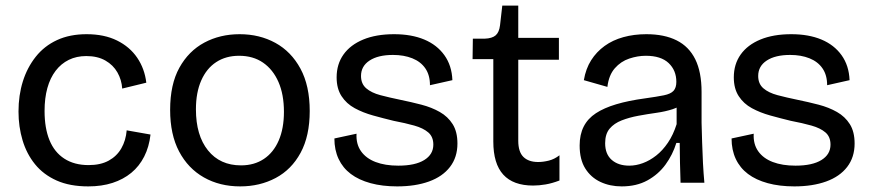

<svg xmlns="http://www.w3.org/2000/svg" viewBox="-20 -652 3107 685"><path d="M295 13Q229 13 182 -8Q135 -29 105 -66Q75 -103 60.5 -151.5Q46 -200 46 -254Q46 -312 61.5 -361.5Q77 -411 107.5 -449.5Q138 -488 183.5 -509Q229 -530 289 -530Q352 -530 397.5 -507.5Q443 -485 469.5 -446Q496 -407 502 -357L416 -336Q414 -367 399 -393.5Q384 -420 356 -436Q328 -452 288 -452Q253 -452 225.5 -438.5Q198 -425 178.5 -399.5Q159 -374 149 -338Q139 -302 139 -256Q139 -195 156.5 -152Q174 -109 209.5 -86Q245 -63 296 -63Q339 -63 368 -79Q397 -95 413 -123Q429 -151 432 -187L517 -172Q512 -128 494.5 -93.5Q477 -59 448.5 -35.5Q420 -12 381.5 0.5Q343 13 295 13Z M837 13Q764 13 707.5 -19Q651 -51 619 -111.5Q587 -172 587 -260Q587 -351 620 -410.5Q653 -470 709 -500Q765 -530 835 -530Q906 -530 962.5 -499Q1019 -468 1052 -407Q1085 -346 1085 -256Q1085 -167 1052.5 -107Q1020 -47 963.5 -17Q907 13 837 13ZM840 -62Q887 -62 921.5 -85Q956 -108 974.5 -151Q993 -194 993 -253Q993 -315 973.5 -359.5Q954 -404 918.5 -428.5Q883 -453 833 -453Q786 -453 751.5 -430.5Q717 -408 698 -365Q679 -322 679 -262Q679 -169 722 -115.5Q765 -62 840 -62Z M1397 13Q1344 13 1302 1.5Q1260 -10 1231.5 -31.5Q1203 -53 1188 -85Q1173 -117 1173 -158L1252 -175Q1250 -138 1268 -112.5Q1286 -87 1320 -74Q1354 -61 1401 -61Q1461 -61 1493.5 -81Q1526 -101 1526 -136Q1526 -164 1508 -179.5Q1490 -195 1458 -204Q1426 -213 1384 -221Q1347 -230 1311 -240Q1275 -250 1245.5 -266Q1216 -282 1198.5 -309Q1181 -336 1181 -376Q1181 -423 1205.5 -457.5Q1230 -492 1276 -511Q1322 -530 1386 -530Q1448 -530 1493.5 -511Q1539 -492 1565.5 -455Q1592 -418 1594 -366L1514 -348Q1514 -384 1497.5 -408Q1481 -432 1451 -444Q1421 -456 1382 -456Q1329 -456 1298.5 -436Q1268 -416 1268 -381Q1268 -353 1286.5 -337Q1305 -321 1337 -312.5Q1369 -304 1408 -296Q1447 -288 1483.5 -278.5Q1520 -269 1549 -252.5Q1578 -236 1595 -209Q1612 -182 1612 -140Q1612 -91 1585.5 -56.5Q1559 -22 1510.5 -4.5Q1462 13 1397 13Z M1882 10Q1811 10 1775.5 -29Q1740 -68 1740 -147V-441H1666L1667 -514H1709Q1736 -515 1748.5 -526Q1761 -537 1764 -562L1772 -632H1829V-517H1974V-439H1829V-150Q1829 -110 1847.5 -92Q1866 -74 1900 -74Q1918 -74 1938 -79Q1958 -84 1976 -98V-8Q1950 2 1926.5 6Q1903 10 1882 10Z M2198 13Q2156 13 2122 -3Q2088 -19 2068 -51Q2048 -83 2048 -133Q2048 -172 2062.5 -200.5Q2077 -229 2106 -248Q2135 -267 2178.5 -280Q2222 -293 2281 -301Q2324 -307 2348.5 -312Q2373 -317 2383 -328Q2393 -339 2393 -360Q2393 -401 2365.5 -427Q2338 -453 2284 -453Q2255 -453 2225 -443Q2195 -433 2173.5 -408.5Q2152 -384 2147 -342L2063 -366Q2070 -407 2089 -437Q2108 -467 2137 -488Q2166 -509 2204 -519.5Q2242 -530 2286 -530Q2350 -530 2394 -508Q2438 -486 2460.5 -440.5Q2483 -395 2483 -324V-214Q2484 -181 2485 -144Q2486 -107 2488 -70Q2490 -33 2493 0H2408Q2407 -36 2406 -71Q2405 -106 2405 -142H2393Q2380 -100 2354.5 -65Q2329 -30 2290 -8.5Q2251 13 2198 13ZM2225 -61Q2249 -61 2273.5 -70Q2298 -79 2321 -97Q2344 -115 2363 -143Q2382 -171 2394 -209V-288L2421 -287Q2406 -271 2380 -262.5Q2354 -254 2322 -249.5Q2290 -245 2257.5 -239Q2225 -233 2198 -222.5Q2171 -212 2155 -193Q2139 -174 2139 -141Q2139 -102 2162.5 -81.5Q2186 -61 2225 -61Z M2814 13Q2761 13 2719 1.5Q2677 -10 2648.5 -31.5Q2620 -53 2605 -85Q2590 -117 2590 -158L2669 -175Q2667 -138 2685 -112.5Q2703 -87 2737 -74Q2771 -61 2818 -61Q2878 -61 2910.5 -81Q2943 -101 2943 -136Q2943 -164 2925 -179.5Q2907 -195 2875 -204Q2843 -213 2801 -221Q2764 -230 2728 -240Q2692 -250 2662.5 -266Q2633 -282 2615.5 -309Q2598 -336 2598 -376Q2598 -423 2622.5 -457.5Q2647 -492 2693 -511Q2739 -530 2803 -530Q2865 -530 2910.5 -511Q2956 -492 2982.5 -455Q3009 -418 3011 -366L2931 -348Q2931 -384 2914.5 -408Q2898 -432 2868 -444Q2838 -456 2799 -456Q2746 -456 2715.5 -436Q2685 -416 2685 -381Q2685 -353 2703.5 -337Q2722 -321 2754 -312.5Q2786 -304 2825 -296Q2864 -288 2900.5 -278.5Q2937 -269 2966 -252.5Q2995 -236 3012 -209Q3029 -182 3029 -140Q3029 -91 3002.5 -56.5Q2976 -22 2927.5 -4.5Q2879 13 2814 13Z"/></svg>

Font: Bricolage Grotesque 36pt
Style: Regular
Weight: 400
Designer: Mathieu Triay
Foundry: Atelier Triay
Version: Version 1.001;gftools[0.9.33.dev8+g029e19f]